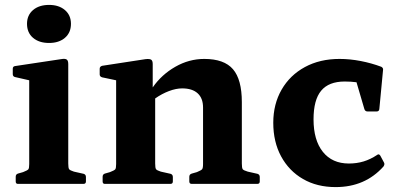

<svg xmlns="http://www.w3.org/2000/svg" viewBox="-20 -749 1629 782"><path d="M53 0Q44 0 44 -10V-29Q44 -39 53 -42L74 -48Q92 -55 95.5 -59.5Q99 -64 99 -81V-422L42 -435Q32 -437 32 -447V-469Q32 -479 42 -480L228 -508Q244 -511 251 -507Q258 -503 258 -488V-83Q258 -65 261.5 -60Q265 -55 281 -50L321 -41Q330 -38 330 -28V-10Q330 0 320 0ZM180 -574Q139 -574 114.5 -595Q90 -616 90 -652Q90 -687 114.5 -708Q139 -729 180 -729Q220 -729 244.5 -708Q269 -687 269 -652Q269 -616 244.5 -595Q220 -574 180 -574Z M407 0Q398 0 398 -10V-29Q398 -39 407 -42L428 -48Q446 -55 449.5 -59.5Q453 -64 453 -81V-422L396 -434Q386 -437 386 -446V-469Q386 -478 396 -481L572 -508Q589 -510 595.5 -506Q602 -502 602 -488V-393Q638 -445 694 -477Q750 -509 812 -509Q893 -509 929 -467Q965 -425 965 -333V-83Q965 -65 968.5 -60Q972 -55 989 -50L1029 -41Q1038 -38 1038 -28V-10Q1038 0 1028 0H761Q751 0 751 -10V-29Q751 -39 761 -42L782 -48Q799 -55 803 -59.5Q807 -64 807 -81V-311Q807 -349 785 -369Q763 -389 722 -389Q697 -389 668 -378Q639 -367 612 -348V-83Q612 -65 615.5 -60Q619 -55 635 -50L675 -41Q684 -38 684 -28V-10Q684 0 674 0Z M1347 13Q1271 13 1214 -20Q1157 -53 1125 -112Q1093 -171 1093 -249Q1093 -325 1127 -384Q1161 -443 1222 -476Q1283 -509 1363 -509Q1405 -509 1449 -500.5Q1493 -492 1533 -477Q1542 -472 1540 -463L1525 -305Q1524 -295 1514 -295H1477Q1467 -295 1464 -305L1432 -414Q1409 -417 1384 -417Q1319 -417 1288 -379.5Q1257 -342 1257 -263Q1257 -178 1295 -130.5Q1333 -83 1401 -83Q1433 -83 1461 -91.5Q1489 -100 1516 -118Q1523 -124 1529 -115L1544 -87Q1548 -80 1542 -71Q1467 13 1347 13Z"/></svg>

Font: Hahmlet
Style: Bold
Weight: 700
Designer: Minjoo Ham & Mark Frömberg
Foundry: hypertype
Version: Version 1.002; ttfautohint (v1.8.3)